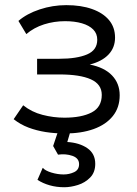

<svg xmlns="http://www.w3.org/2000/svg" viewBox="-20 -522 546 766"><path d="M239 10.5Q199 10.5 162.2 4.8Q125.5 -1 93.2 -13.2Q61 -25.5 34.5 -46.5L72.5 -102Q106 -75 149.5 -63.8Q193 -52.5 237 -52.5Q305.5 -52.5 345.8 -73.5Q386 -94.5 386 -143.5Q386 -186 342.5 -205.5Q299 -225 217.5 -225H128V-287.5H216Q286.5 -287.5 327.2 -304.8Q368 -322 368 -363.5Q368 -388 352 -404.2Q336 -420.5 307 -429Q278 -437.5 239.5 -437.5Q196 -437.5 155.8 -424.8Q115.5 -412 85 -386L53.5 -438.5Q87 -467.5 138.5 -484.5Q190 -501.5 244.5 -501.5Q303.5 -501.5 347.2 -486Q391 -470.5 415 -441.8Q439 -413 439 -372Q439 -332 413 -304.5Q387 -277 338 -264.5Q396.5 -253 427 -221Q457.5 -189 457.5 -142Q457.5 -93 430.2 -59Q403 -25 353.8 -7.2Q304.5 10.5 239 10.5ZM236.5 225Q205 225 178 217.2Q151 209.5 129.5 195.5L150.5 147.5Q160.5 159 185.2 166.5Q210 174 234 174Q256 174 275.8 164.8Q295.5 155.5 295.5 133Q295.5 109 269 99.8Q242.5 90.5 211.5 95L192 60.5L219 -20H267.5L248.5 44.5Q297 47.5 328.5 69.2Q360 91 360 131.5Q360 165.5 339.8 186.2Q319.5 207 290.8 216Q262 225 236.5 225Z"/></svg>

Font: Geologica Roman ExtraLight
Style: Regular
Weight: 250
Designer: Sindre Bremnes, Frode Helland
Foundry: Monokrom Skriftforlag AS
Version: Version 1.010;gftools[0.9.28]